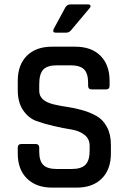

<svg xmlns="http://www.w3.org/2000/svg" viewBox="-20 -856 588 876"><path d="M61 -156V-182Q61 -199 78 -199H142Q159 -199 159 -182V-164Q159 -122 177.5 -103.5Q196 -85 239 -85H308Q351 -85 370 -104.5Q389 -124 389 -168V-191Q389 -223 364.5 -241.5Q340 -260 304 -265.5Q268 -271 225 -281Q182 -291 146 -304Q110 -317 85.5 -353Q61 -389 61 -445V-487Q61 -560 102.5 -601.5Q144 -643 217 -643H323Q397 -643 438.5 -601.5Q480 -560 480 -487V-465Q480 -448 463 -448H399Q382 -448 382 -465V-478Q382 -521 363.5 -539.5Q345 -558 302 -558H239Q196 -558 177.5 -538.5Q159 -519 159 -472V-441Q159 -396 224 -380Q253 -373 287.5 -368Q322 -363 357 -353Q392 -343 421 -326.5Q450 -310 468 -276.5Q486 -243 486 -195V-156Q486 -83 444.5 -41.5Q403 0 330 0H218Q145 0 103 -41.5Q61 -83 61 -156ZM303 -836H381Q390 -836 392.5 -831Q395 -826 389 -819L305 -719Q296 -707 282 -707H234Q218 -707 225 -724L277 -820Q285 -836 303 -836Z"/></svg>

Font: Rajdhani SemiBold
Style: Regular
Weight: 600
Designer: Satya Rajpurohit, Jyotish Sonowal
Foundry: Indian Type Foundry
Version: Version 1.201 February 1, 2022